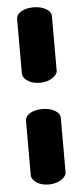

<svg xmlns="http://www.w3.org/2000/svg" viewBox="-56 -799 366 852"><g transform="rotate(-5 127.5 -373.5)"><path d="M127 -432Q93 -432 71.5 -447Q50 -462 50 -480V-721Q50 -742 71.5 -755Q93 -768 127 -768Q159 -768 182 -755Q205 -742 205 -721V-480Q205 -462 182 -447Q159 -432 127 -432ZM127 21Q93 21 71.5 6Q50 -9 50 -27V-268Q50 -289 71.5 -302Q93 -315 127 -315Q159 -315 182 -302Q205 -289 205 -268V-27Q205 -9 182 6Q159 21 127 21Z"/></g></svg>

Font: Dosis ExtraLight ExtraBold
Style: Regular
Weight: 800
Version: Version 3.001; ttfautohint (v1.8.2)